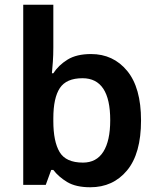

<svg xmlns="http://www.w3.org/2000/svg" viewBox="-20 -780 666 810"><path d="M205 -580Q205 -548 203 -519.5Q201 -491 199 -471H205Q227 -505 265 -528.5Q303 -552 364 -552Q458 -552 516.5 -481Q575 -410 575 -272Q575 -132 516 -61Q457 10 361 10Q300 10 263.5 -12Q227 -34 205 -63H196L173 0H78V-760H205ZM328 -450Q260 -450 232.5 -408.5Q205 -367 205 -281V-269Q205 -183 231.5 -138.5Q258 -94 330 -94Q387 -94 416 -140Q445 -186 445 -273Q445 -450 328 -450Z"/></svg>

Font: Noto Sans Meetei Mayek SemiBold
Style: Regular
Weight: 600
Designer: Monotype Design Team and Neelakash Kshetrimayum
Foundry: Monotype Imaging Inc.
Version: Version 2.002; ttfautohint (v1.8.4.7-5d5b)